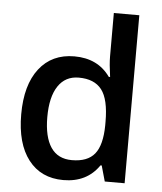

<svg xmlns="http://www.w3.org/2000/svg" viewBox="-54 -807 731 865"><g transform="rotate(5 311.5 -375.0)"><path d="M264.2 9.8Q163.1 9.8 106.4 -63.5Q49.8 -136.7 49.8 -269Q49.8 -401.9 107.2 -475.8Q164.6 -549.8 266.1 -549.8Q372.6 -549.8 428.2 -471.2H434.1Q425.8 -529.3 425.8 -563V-759.8H541V0H451.2L431.2 -70.8H425.8Q370.6 9.8 264.2 9.8ZM294.9 -83Q365.7 -83 397.9 -122.8Q430.2 -162.6 431.2 -252V-268.1Q431.2 -370.1 397.9 -413.1Q364.7 -456.1 293.9 -456.1Q233.4 -456.1 200.7 -407Q168 -357.9 168 -267.1Q168 -177.2 199.7 -130.1Q231.4 -83 294.9 -83Z"/></g></svg>

Font: Open Sans Semibold
Style: Regular
Weight: 600
Foundry: Ascender Corporation
Version: Version 1.10; ttfautohint (v1.5.65-e2d9)